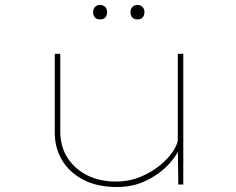

<svg xmlns="http://www.w3.org/2000/svg" viewBox="-20 -741 946 771"><path d="M450 10Q370 10 314 -19.5Q258 -49 229 -98Q200 -147 200 -207V-525H222V-214Q222 -153 251 -107.5Q280 -62 330.5 -37Q381 -12 445 -12Q499 -12 544.5 -31Q590 -50 623.5 -78Q657 -106 675.5 -134.5Q694 -163 694 -182V-525H716V0H696L694 -161L708 -165Q697 -125 660.5 -84.5Q624 -44 570 -17Q516 10 450 10ZM532 -663Q518 -663 511 -671Q504 -679 504 -692Q504 -704 511 -712.5Q518 -721 532 -721Q545 -721 552.5 -713Q560 -705 560 -692Q560 -679 553 -671Q546 -663 532 -663ZM382 -663Q368 -663 361 -671Q354 -679 354 -692Q354 -704 361 -712.5Q368 -721 382 -721Q395 -721 402.5 -713Q410 -705 410 -692Q410 -679 403 -671Q396 -663 382 -663Z"/></svg>

Font: Lexend Zetta Thin
Style: Regular
Weight: 250
Version: Version 1.007